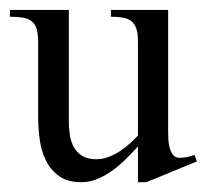

<svg xmlns="http://www.w3.org/2000/svg" viewBox="-20 -357 418 388"><path d="M275.9 11.2H258.8V-61Q247.6 -48.8 234.9 -36.1Q222.2 -23.4 207.8 -12.9Q193.4 -2.4 177.5 4.4Q161.6 11.2 144 11.2Q116.7 11.2 99.6 -1Q82.5 -13.2 73 -32.2Q63.5 -51.3 60.3 -74.7Q57.1 -98.1 57.1 -120.1V-271Q57.1 -287.6 54.2 -297.9Q51.3 -308.1 44.4 -313.7Q37.6 -319.3 26.6 -321.3Q15.6 -323.2 0 -323.2V-336.9H119.1V-111.8Q119.1 -97.2 121.3 -83.5Q123.5 -69.8 129.6 -59.1Q135.7 -48.3 146.7 -41.7Q157.7 -35.2 174.8 -35.2Q187 -35.2 198.7 -39.6Q210.4 -43.9 221.2 -50.8Q231.9 -57.6 241.5 -66.2Q251 -74.7 258.8 -83V-273.9Q258.8 -289.1 255.6 -298.8Q252.4 -308.6 245.8 -314Q239.3 -319.3 228.8 -321.3Q218.3 -323.2 204.1 -323.2V-336.9H319.8V-88.9Q319.8 -83.5 320.3 -74.7Q320.8 -65.9 323 -57.9Q325.2 -49.8 329.8 -43.9Q334.5 -38.1 342.8 -38.1Q357.4 -38.1 373 -43.9L377.9 -30.8Z"/></svg>

Font: Scheherazade
Style: Regular
Weight: 400
Designer: SIL International
Foundry: SIL International
Version: Version 2.100 (build 932/914)